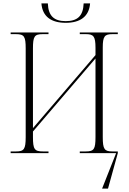

<svg xmlns="http://www.w3.org/2000/svg" viewBox="-20 -906 761 1136"><path d="M369 -771C453 -771 507 -807 513 -886H475C472 -809 436 -781 369 -781C302 -781 266 -809 263 -886H225C231 -807 284 -771 369 -771ZM43 0H267V-10H234C184 -10 175 -23 175 -95V-128L545 -560V-95C545 -23 536 -10 487 -10H452V0H667L584 210H619L677 0V-10H645C598 -10 588 -23 588 -95V-625C588 -691 599 -704 645 -704H677V-714H452V-704H489C533 -704 545 -691 545 -624V-580L175 -148V-620C175 -691 184 -704 233 -704H267V-714H43V-704H74C123 -704 132 -691 132 -619V-95C132 -23 122 -10 75 -10H43Z"/></svg>

Font: Noto Serif Display SemiCondensed ExtraLight
Style: Regular
Weight: 200
Width: 4
Designer: Monotype Design Team
Foundry: Monotype Imaging Inc.
Version: Version 2.009